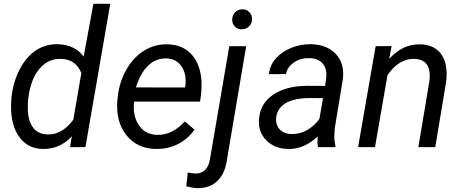

<svg xmlns="http://www.w3.org/2000/svg" viewBox="-20 -770 2419 1005"><path d="M40.5 -265.1Q50.3 -345.7 85 -410.6Q119.6 -475.6 170.4 -507.8Q221.2 -540 282.2 -538.6Q370.6 -536.6 418 -474.1L468.8 -750H557.1L427.2 0H346.7L356 -56.6Q293.5 11.7 201.7 9.8Q128.4 7.8 85 -47.6Q41.5 -103 38.1 -196.3Q36.6 -225.1 40.5 -265.1ZM125.5 -214.4Q124 -144.5 150.4 -106Q176.8 -67.4 227.5 -66.4Q304.2 -63 363.8 -143.6L405.8 -387.7Q376.5 -460 299.3 -461.9Q247.1 -463.4 207.3 -430.4Q167.5 -397.5 146.7 -338.1Q126 -278.8 125.5 -214.4Z M795.4 9.8Q696.8 7.8 641.1 -63Q585.4 -133.8 594.2 -244.1L596.7 -265.1Q605 -343.8 643.3 -408.7Q681.6 -473.6 736.8 -506.6Q792 -539.6 856 -538.1Q937.5 -536.1 983.9 -483.9Q1030.3 -431.6 1034.7 -342.3Q1036.1 -310.5 1032.7 -278.8L1027.3 -238.3H682.1Q673.3 -166.5 705.8 -116.2Q738.3 -65.9 802.7 -64Q880.9 -62 947.3 -134.3L998 -91.3Q964.8 -43.5 912.4 -16.4Q859.9 10.7 795.4 9.8ZM851.6 -464.4Q796.9 -465.8 756.1 -427.2Q715.3 -388.7 691.4 -312.5L948.2 -312L950.2 -319.8Q958 -381.3 930.4 -422.1Q902.8 -462.9 851.6 -464.4Z M1268.6 -528.3 1168.5 63Q1158.7 137.7 1118.4 176.8Q1078.1 215.8 1013.2 214.8Q987.3 213.9 955.1 205.1L962.9 132.8Q981 137.2 1003.4 138.2Q1066.4 138.2 1079.1 63L1180.2 -528.3ZM1195.3 -667Q1195.8 -689.9 1209.7 -705.1Q1223.6 -720.2 1247.1 -721.2Q1269.5 -722.2 1284.4 -707.3Q1299.3 -692.4 1299.3 -669.9Q1298.8 -647 1284.2 -632.3Q1269.5 -617.7 1246.6 -616.7Q1224.6 -615.7 1210 -630.4Q1195.3 -645 1195.3 -667Z M1645 0Q1641.6 -14.2 1641.6 -27.8L1643.1 -55.7Q1570.3 11.7 1488.8 9.8Q1418.9 8.8 1375.2 -34.4Q1331.5 -77.6 1335.4 -142.6Q1340.3 -226.6 1408.9 -273.7Q1477.5 -320.8 1589.4 -320.8L1681.6 -320.3L1687.5 -362.3Q1692.4 -409.7 1669.2 -437.3Q1646 -464.8 1599.6 -465.8Q1554.2 -466.8 1519.3 -443.6Q1484.4 -420.4 1476.6 -382.3L1387.7 -381.8Q1392.1 -428.2 1423.8 -464.1Q1455.6 -500 1505.4 -519.8Q1555.2 -539.6 1608.4 -538.6Q1690.9 -536.6 1736.8 -488.5Q1782.7 -440.4 1775.4 -360.8L1732.4 -99.1L1730 -61.5Q1729 -34.7 1735.8 -8.3L1734.9 0ZM1506.3 -68.4Q1548.8 -67.4 1586.7 -88.6Q1624.5 -109.9 1651.9 -147.5L1670.9 -256.3L1604 -256.8Q1520.5 -256.8 1476.1 -230.5Q1431.6 -204.1 1425.8 -155.8Q1421.4 -118.7 1443.1 -94Q1464.8 -69.3 1506.3 -68.4Z M2029.8 -528.8 2017.1 -461.9Q2088.4 -540 2179.2 -538.1Q2253.9 -536.1 2289.6 -486.3Q2325.2 -436.5 2315.9 -346.2L2258.3 0H2169.9L2228 -347.7Q2231 -371.6 2228.5 -392.1Q2220.2 -460.4 2147.9 -461.9Q2068.4 -463.4 2008.3 -377L1942.9 0H1854.5L1946.3 -528.3Z"/></svg>

Font: TypoPRO Roboto
Style: Italic
Weight: 400
Italic angle: -12°
Designer: Google
Version: Version 2.136; 2016